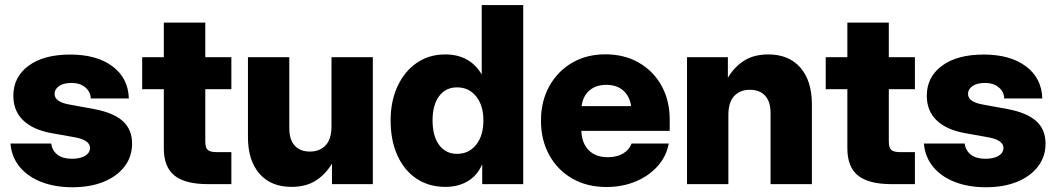

<svg xmlns="http://www.w3.org/2000/svg" viewBox="-20 -748 4290 780"><path d="M274.4 12.7Q203.1 12.7 147.9 -8.8Q92.8 -30.3 59.8 -70.3Q26.9 -110.4 22.5 -165H188Q191.9 -136.2 213.4 -119.6Q234.9 -103 272 -103Q306.6 -103 326.2 -115.2Q345.7 -127.4 345.7 -147Q345.7 -179.2 283.2 -190.4L189.9 -207Q113.8 -220.7 74 -259.3Q34.2 -297.9 34.2 -358.9Q34.2 -435.1 95.7 -480.7Q157.2 -526.4 265.1 -526.4Q373 -526.4 437 -478.5Q501 -430.7 503.4 -348.1H348.6Q348.1 -375 326.4 -393.1Q304.7 -411.1 271 -411.1Q238.3 -411.1 220 -398.4Q201.7 -385.7 201.7 -366.7Q201.7 -335 257.3 -324.2L360.8 -305.2Q440.4 -290.5 478.5 -256.3Q516.6 -222.2 516.6 -164.6Q516.6 -111.8 486.1 -71.8Q455.6 -31.7 401.1 -9.5Q346.7 12.7 274.4 12.7Z M919.9 -515.6V-385.7H814V-173.3Q814 -148.4 823.7 -139.2Q833.5 -129.9 861.8 -129.9H919.9V0H824.7Q731.9 0 688.7 -34.9Q645.5 -69.8 645.5 -145V-385.7H557.6V-515.6H645.5V-656.2H814V-515.6Z M1164.6 11.2Q1080.6 11.2 1033.9 -42.5Q987.3 -96.2 987.3 -191.4V-515.6H1155.3V-226.6Q1155.3 -180.7 1177.2 -156.5Q1199.2 -132.3 1239.3 -132.3Q1278.8 -132.3 1302.7 -157.5Q1326.7 -182.6 1326.7 -235.4V-515.6H1494.6V0H1328.6V-83.5Q1302.7 -39.6 1262.7 -14.2Q1222.7 11.2 1164.6 11.2Z M1790 11.2Q1722.2 11.2 1672.1 -22.2Q1622.1 -55.7 1594.5 -116.5Q1566.9 -177.2 1566.9 -258.8Q1566.9 -337.4 1595.2 -397.9Q1623.5 -458.5 1673.3 -492.7Q1723.1 -526.9 1788.6 -526.9Q1888.2 -526.9 1936.5 -446.3H1937V-727.5H2105.5V0H1939V-79.6H1938.5Q1918.5 -34.2 1879.6 -11.5Q1840.8 11.2 1790 11.2ZM1836.9 -123Q1884.8 -123 1914.3 -159.9Q1943.8 -196.8 1943.8 -258.8Q1943.8 -319.8 1914.3 -356.4Q1884.8 -393.1 1836.9 -393.1Q1790.5 -393.1 1763.9 -357.4Q1737.3 -321.8 1737.3 -258.8Q1737.3 -195.3 1763.9 -159.2Q1790.5 -123 1836.9 -123Z M2443.4 11.7Q2364.3 11.7 2304.4 -22.9Q2244.6 -57.6 2211.2 -118.4Q2177.7 -179.2 2177.7 -257.8Q2177.7 -336.4 2211.2 -397.2Q2244.6 -458 2303.7 -492.7Q2362.8 -527.3 2439 -527.3Q2516.6 -527.3 2575.4 -493.4Q2634.3 -459.5 2667.5 -399.7Q2700.7 -339.8 2700.7 -261.7V-216.3H2341.8Q2343.3 -167 2371.3 -138.2Q2399.4 -109.4 2449.2 -109.4Q2486.3 -109.4 2511.5 -124.5Q2536.6 -139.6 2545.9 -165H2696.8Q2687.5 -113.3 2651.9 -73.2Q2616.2 -33.2 2562.3 -10.7Q2508.3 11.7 2443.4 11.7ZM2342.8 -316.9H2543.9Q2538.1 -357.4 2511.7 -380.4Q2485.4 -403.3 2443.4 -403.3Q2400.9 -403.3 2374.5 -380.4Q2348.1 -357.4 2342.8 -316.9Z M2939 -280.3V0H2771V-515.6H2937V-432.1Q2962.9 -476.1 3002.9 -501.5Q3043 -526.9 3101.1 -526.9Q3185.1 -526.9 3231.7 -473.1Q3278.3 -419.4 3278.3 -324.2V0H3110.4V-289.1Q3110.4 -335 3088.4 -359.1Q3066.4 -383.3 3026.4 -383.3Q2986.8 -383.3 2962.9 -358.2Q2939 -333 2939 -280.3Z M3696.8 -515.6V-385.7H3590.8V-173.3Q3590.8 -148.4 3600.6 -139.2Q3610.4 -129.9 3638.7 -129.9H3696.8V0H3601.6Q3508.8 0 3465.6 -34.9Q3422.4 -69.8 3422.4 -145V-385.7H3334.5V-515.6H3422.4V-656.2H3590.8V-515.6Z M3985.4 12.7Q3914.1 12.7 3858.9 -8.8Q3803.7 -30.3 3770.8 -70.3Q3737.8 -110.4 3733.4 -165H3898.9Q3902.8 -136.2 3924.3 -119.6Q3945.8 -103 3982.9 -103Q4017.6 -103 4037.1 -115.2Q4056.6 -127.4 4056.6 -147Q4056.6 -179.2 3994.1 -190.4L3900.9 -207Q3824.7 -220.7 3784.9 -259.3Q3745.1 -297.9 3745.1 -358.9Q3745.1 -435.1 3806.6 -480.7Q3868.2 -526.4 3976.1 -526.4Q4084 -526.4 4147.9 -478.5Q4211.9 -430.7 4214.4 -348.1H4059.6Q4059.1 -375 4037.4 -393.1Q4015.6 -411.1 3981.9 -411.1Q3949.2 -411.1 3930.9 -398.4Q3912.6 -385.7 3912.6 -366.7Q3912.6 -335 3968.3 -324.2L4071.8 -305.2Q4151.4 -290.5 4189.5 -256.3Q4227.5 -222.2 4227.5 -164.6Q4227.5 -111.8 4197 -71.8Q4166.5 -31.7 4112.1 -9.5Q4057.6 12.7 3985.4 12.7Z"/></svg>

Font: Inter Display ExtraBold
Style: Regular
Weight: 800
Designer: Rasmus Andersson
Foundry: rsms
Version: Version 4.000;git-a52131595